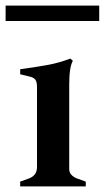

<svg xmlns="http://www.w3.org/2000/svg" viewBox="-42 -665 374 685"><path d="M30 -17 63 -29Q90 -40 90 -69V-354Q90 -374 83.5 -381.5Q77 -389 63 -392L30 -400V-418Q95 -427 132 -434Q169 -441 209 -456L218 -448Q205 -426 205 -364V-62Q205 -49 213 -41Q221 -33 231 -29L264 -17V0H30ZM-22 -645H312V-590H-22Z"/></svg>

Font: Ibarra Real Nova
Style: Bold
Weight: 700
Designer: Jose Maria Ribagorda & Octavio Pardo
Foundry: Jose Maria Ribagorda
Version: Version 1.014